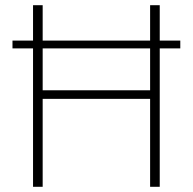

<svg xmlns="http://www.w3.org/2000/svg" viewBox="-20 -718 741 738"><path d="M557 -338H144V0H107V-532H28V-562H107V-698H144V-562H557V-698H594V-562H673V-532H594V0H557ZM557 -371V-532H144V-371Z"/></svg>

Font: IBM Plex Sans ExtLt
Style: Regular
Weight: 200
Designer: Mike Abbink, Paul van der Laan, Pieter van Rosmalen
Foundry: Bold Monday
Version: Version 3.005